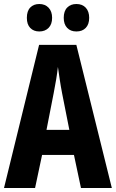

<svg xmlns="http://www.w3.org/2000/svg" viewBox="-20 -938 578 958"><path d="M384 0 349 -165H190L155 0H0L175 -714H361L538 0ZM290 -472Q283 -508 278 -542Q273 -576 269 -604Q266 -577 260.5 -543Q255 -509 248 -474L212 -290H326ZM114 -849Q114 -883 131 -900.5Q148 -918 176 -918Q205 -918 222.5 -899.5Q240 -881 240 -849Q240 -817 222.5 -799Q205 -781 176 -781Q148 -781 131 -798.5Q114 -816 114 -849ZM298 -849Q298 -883 315.5 -900.5Q333 -918 361 -918Q391 -918 408 -899.5Q425 -881 425 -849Q425 -817 408 -799Q391 -781 361 -781Q332 -781 315 -799Q298 -817 298 -849Z"/></svg>

Font: Noto Sans Bengali ExtraCondensed
Style: Bold
Weight: 700
Width: 2
Designer: Joana Ranito - Universal Thirst; Jelle Bosma - Monotype Design Team
Foundry: Universal Thirst ehf.
Version: Version 3.000; ttfautohint (v1.8.4.7-5d5b)